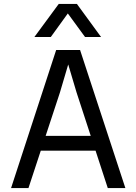

<svg xmlns="http://www.w3.org/2000/svg" viewBox="-20 -951 690 971"><path d="M139 -189V-264H518V-189ZM264 -698H385L614 0H525L367 -484L325 -625L283 -483L124 0H36ZM154 -764 277 -931H369L491 -764H410L323 -883L237 -764Z"/></svg>

Font: Azeret Mono Light
Style: Regular
Weight: 300
Designer: Martin Vácha
Foundry: Displaay
Version: Version 1.002